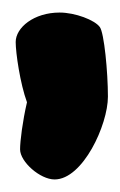

<svg xmlns="http://www.w3.org/2000/svg" viewBox="-20 -720 192 306"><path d="M139 -677C131 -688 100 -700 75 -700C34 -700 5 -676 5 -653C5 -636 12 -587 23 -557C16 -527 12 -495 12 -482C12 -462 44 -434 67 -434C112 -434 152 -521 152 -566C152 -605 146 -668 139 -677Z"/></svg>

Font: Manosque
Style: Regular
Weight: 400
Designer: Ariel Martín Pérez
Foundry: Ariel Martín Pérez
Version: Version 1.005;hotconv 1.0.109;makeotfexe 2.5.65596